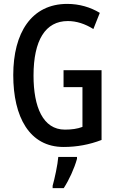

<svg xmlns="http://www.w3.org/2000/svg" viewBox="-20 -744 594 985"><path d="M306 -384V-297H403V-93C377 -83 347 -79 313 -79C200 -79 152 -196 152 -356C152 -538 213 -636 328 -636C372 -636 416 -622 459 -595L492 -678C444 -707 387 -724 325 -724C141 -724 48 -575 48 -359C48 -144 131 10 306 10C374 10 439 -2 501 -26V-384ZM375 71V61H279C276 101 260 174 250 209V221H307C334 180 361 121 375 71Z"/></svg>

Font: Noto Sans Lao ExtraCondensed Medium
Style: Regular
Weight: 500
Width: 2
Designer: Monotype Design Team
Foundry: Monotype Imaging Inc.
Version: Version 2.003